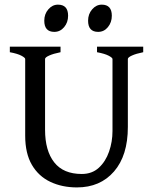

<svg xmlns="http://www.w3.org/2000/svg" viewBox="-20 -796 668 830"><path d="M599.1 -570.3Q567.9 -564 550.3 -555.9Q532.7 -547.9 532.7 -541V-247.1Q532.7 -123.5 472.9 -54.7Q413.1 14.2 312.5 14.2Q248.5 14.2 197.8 -9.8Q147 -33.7 117.9 -83.3Q88.9 -132.8 88.9 -209.5V-541Q88.9 -546.4 72.5 -555.2Q56.2 -564 22.5 -570.3V-594.2H241.7V-570.3Q210.4 -564 192.6 -555.9Q174.8 -547.9 174.8 -541V-234.9Q174.8 -144.5 214.4 -94.2Q253.9 -43.9 333.5 -43.9Q377.9 -43.9 407.2 -70.8Q436.5 -97.7 451.4 -140.4Q466.3 -183.1 466.3 -229.5V-541Q466.3 -546.4 449.7 -555.2Q433.1 -564 399.4 -570.3V-594.2H599.1ZM274.4 -728Q274.4 -699.2 257.3 -678.7Q240.2 -658.2 214.8 -658.2Q171.4 -658.2 171.4 -706.5Q171.4 -735.4 189 -755.6Q206.5 -775.9 230.5 -775.9Q274.4 -775.9 274.4 -728ZM463.4 -728Q463.4 -699.2 446.5 -678.7Q429.7 -658.2 404.3 -658.2Q360.8 -658.2 360.8 -706.5Q360.8 -735.4 378.4 -755.6Q396 -775.9 419.9 -775.9Q463.4 -775.9 463.4 -728Z"/></svg>

Font: Namdhinggo
Style: Regular
Weight: 400
Designer: Victor Gaultney
Foundry: SIL International
Version: Version 3.001